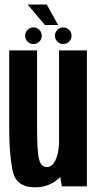

<svg xmlns="http://www.w3.org/2000/svg" viewBox="-20 -819 430 844"><path d="M251.5 0 245 -41.5Q200.5 4.5 133.5 4.5Q50 4.5 35.2 -70Q20.5 -144.5 20.5 -250.5V-597.5H143V-252.5Q143 -150.5 152 -117.5Q161 -84.5 185.5 -84.5Q209.5 -84.5 224.5 -116Q237.5 -144 239.5 -187V-597.5H362V0ZM127 -625.5Q112 -625.5 101.2 -636.2Q90.5 -647 90.5 -662Q90.5 -677 101.2 -687.8Q112 -698.5 127 -698.5Q142 -698.5 152.8 -687.8Q163.5 -677 163.5 -662Q163.5 -647 152.8 -636.2Q142 -625.5 127 -625.5ZM258 -625.5Q243 -625.5 232.2 -636.2Q221.5 -647 221.5 -662Q221.5 -677 232.2 -687.8Q243 -698.5 258 -698.5Q273 -698.5 283.8 -687.8Q294.5 -677 294.5 -662Q294.5 -647 283.8 -636.2Q273 -625.5 258 -625.5ZM177.5 -709 101.5 -799H185.5L235.5 -709Z"/></svg>

Font: Anybody Condensed SemiBold
Style: Regular
Weight: 600
Width: 3
Designer: Tyler Finck
Foundry: Etcetera Type Company
Version: Version 1.010; ttfautohint (v1.8.3) -l 8 -r 50 -G 200 -x 14 